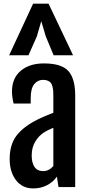

<svg xmlns="http://www.w3.org/2000/svg" viewBox="-20 -1029 491 1056"><path d="M163.1 7.3Q102.5 7.3 67.9 -38.1Q33.2 -83.5 33.2 -154.3Q33.2 -233.9 71.3 -283.7Q109.4 -333.5 190.4 -373.5Q225.6 -391.1 273.4 -408.7V-497.6Q273.4 -515.6 272.7 -527.3Q272 -539.1 268.8 -552.2Q265.6 -565.4 259.8 -572.8Q253.9 -580.1 243.2 -585Q232.4 -589.8 217.3 -589.8Q187.5 -589.8 168.2 -566.2Q148.9 -542.5 148.9 -488.8V-459.5H54.7Q45.9 -497.6 45.9 -525.9Q45.9 -599.1 94 -639.6Q142.1 -680.2 221.2 -680.2Q318.4 -680.2 356 -638.4Q393.6 -596.7 393.6 -503.4V0H301.8L293 -57.6Q272.5 -27.8 238.5 -10.3Q204.6 7.3 163.1 7.3ZM217.8 -87.9Q249 -87.9 273.4 -115.7V-326.2Q239.3 -312 225.1 -302.7Q194.8 -284.2 174.6 -251.5Q154.3 -218.8 154.3 -173.3Q154.3 -133.3 169.9 -110.6Q185.5 -87.9 217.8 -87.9ZM274.9 -725.1 231.9 -828.6 207 -912.6 182.6 -828.6 136.7 -725.1H30.3L162.1 -1008.8H247.1L381.8 -725.1Z"/></svg>

Font: FjallaOne
Style: Regular
Weight: 400
Designer: Irina Smirnova
Foundry: Irina Smirnova
Version: Version 1.001